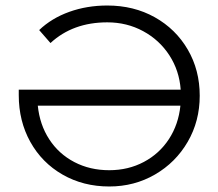

<svg xmlns="http://www.w3.org/2000/svg" viewBox="-20 -670 791 696"><path d="M704 -323Q704 -231 660.5 -156Q617 -81 542 -37.5Q467 6 376 6Q282 6 207 -37Q132 -80 90 -155.5Q48 -231 48 -325V-345H635Q630 -414 594 -469.5Q558 -525 499 -557Q440 -589 369 -589Q244 -589 163 -514L122 -561Q167 -604 231 -627Q295 -650 369 -650Q465 -650 541 -607.5Q617 -565 660.5 -490.5Q704 -416 704 -323ZM634 -287H117Q124 -218 158.5 -165Q193 -112 249.5 -82.5Q306 -53 376 -53Q445 -53 501.5 -83Q558 -113 592.5 -166Q627 -219 634 -287Z"/></svg>

Font: Montserrat Ace
Style: Regular
Weight: 400
Designer: Julieta Ulanovsky
Foundry: Julieta Ulanovsky
Version: Version 1